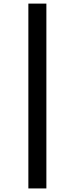

<svg xmlns="http://www.w3.org/2000/svg" viewBox="-20 -810 415 1066"><path d="M237.5 236.2H137.5V-790H237.5Z"/></svg>

Font: Cambay
Style: Bold Italic
Weight: 700
Italic angle: -11°
Designer: Pooja Saxena
Foundry: Pooja Saxena
Version: Version 1.006;PS 001.006;hotconv 1.0.70;makeotf.lib2.5.58329